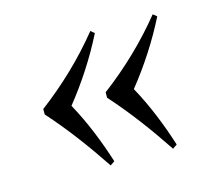

<svg xmlns="http://www.w3.org/2000/svg" viewBox="-66 -508 620 547"><g transform="rotate(-15 244.0 -234.5)"><path d="M54 -231C107 -172 154 -108 198 -42L211 -51C191 -114 166 -177 134 -235C179 -291 220 -354 252 -418L241 -427C187 -360 123 -299 54 -247ZM238 -231C291 -172 338 -108 382 -42L395 -51C375 -114 350 -177 318 -235C363 -291 404 -354 436 -418L425 -427C371 -360 307 -299 238 -247Z"/></g></svg>

Font: KpRoman
Style: SemiboldItalic
Weight: 600
Italic angle: -11°
Version: Version 0.66